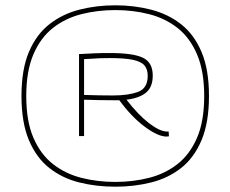

<svg xmlns="http://www.w3.org/2000/svg" viewBox="-20 -913 869 724"><path d="M415 -209Q343 -209 279 -225Q215 -241 166 -279.5Q117 -318 89 -384.5Q61 -451 61 -551Q61 -651 89 -717Q117 -783 166 -821.5Q215 -860 279 -876.5Q343 -893 415 -893Q486 -893 550 -876.5Q614 -860 663 -821.5Q712 -783 740 -717Q768 -651 768 -551Q768 -451 740 -384.5Q712 -318 663 -279.5Q614 -241 550 -225Q486 -209 415 -209ZM415 -227Q482 -227 542.5 -242.5Q603 -258 649.5 -294.5Q696 -331 723 -393.5Q750 -456 750 -551Q750 -645 723 -708Q696 -771 649.5 -807.5Q603 -844 542.5 -859.5Q482 -875 415 -875Q347 -875 286.5 -859.5Q226 -844 179.5 -807.5Q133 -771 106 -708Q79 -645 79 -551Q79 -456 106 -393.5Q133 -331 179.5 -294.5Q226 -258 286.5 -242.5Q347 -227 415 -227ZM608 -398Q576 -398 526 -435Q476 -472 430 -535Q424 -535 418.5 -535Q413 -535 408 -535Q380 -535 354.5 -535.5Q329 -536 297 -537V-400H278V-709Q312 -711 336 -712Q360 -713 394 -713Q483 -713 519.5 -695Q556 -677 556 -628Q556 -585 531 -564Q506 -543 457 -537Q501 -480 542 -448.5Q583 -417 610 -417Q614 -417 616 -417L617 -399Q613 -398 608 -398ZM406 -553Q464 -553 500.5 -566.5Q537 -580 537 -627Q537 -652 524.5 -666.5Q512 -681 481 -687.5Q450 -694 394 -694Q372 -694 358.5 -693.5Q345 -693 332 -692Q319 -691 297 -690V-555Q329 -554 354 -553.5Q379 -553 406 -553Z"/></svg>

Font: Georama Extended Thin
Style: Regular
Weight: 100
Width: 7
Designer: Jean-Baptiste Levee
Foundry: Production Type
Version: Version 1.000